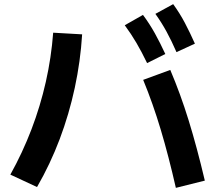

<svg xmlns="http://www.w3.org/2000/svg" viewBox="-20 -875 1040 928"><path d="M830 33Q795 -121 757 -248Q719 -375 672 -489L803 -537Q852 -422 892 -292.5Q932 -163 970 -2ZM30 -31Q89 -137 132 -249.5Q175 -362 201.5 -479.5Q228 -597 237 -717L377 -709Q369 -579 341.5 -451Q314 -323 268.5 -202.5Q223 -82 159 29ZM691 -570Q665 -624 639.5 -667.5Q614 -711 583 -753L671 -803Q703 -760 728.5 -714Q754 -668 779 -614ZM833 -623Q809 -678 785 -722Q761 -766 731 -808L817 -855Q849 -811 873.5 -764.5Q898 -718 922 -664Z"/></svg>

Font: M PLUS 1 Thin
Style: Bold
Weight: 700
Version: Version 1.001